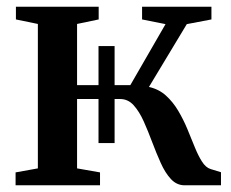

<svg xmlns="http://www.w3.org/2000/svg" viewBox="-20 -553 688 573"><path d="M26.5 0V-38.5L93 -50.5V-481.5L27.5 -495V-533H274.5V-495L210 -481.5V-299H369L474 -481L404 -495V-533H611V-495L537.5 -481L424.5 -293.5Q454 -287 475.2 -267.8Q496.5 -248.5 512 -222.2Q527.5 -196 539.2 -167.8Q551 -139.5 561.2 -114Q571.5 -88.5 582.8 -70.8Q594 -53 608.5 -48.5L639.5 -39V0H531Q507.5 0 490.2 -18.5Q473 -37 459.8 -66.5Q446.5 -96 434.2 -128.8Q422 -161.5 408.8 -191Q395.5 -220.5 378.8 -239Q362 -257.5 338.5 -257.5H210V-50.5L278.5 -38.5V0ZM274 -126V-415.5H322V-126Z"/></svg>

Font: Merriweather 72pt SemiBold
Style: Regular
Weight: 600
Version: Version 2.100